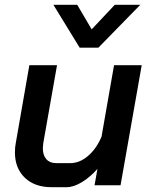

<svg xmlns="http://www.w3.org/2000/svg" viewBox="-20 -770 629 798"><path d="M42 -137Q42 -159 46 -178L102 -499H217L160 -176Q158 -160 158 -154Q158 -125 172.5 -108.5Q187 -92 213 -92H272Q311 -92 346 -122Q381 -152 402 -202L454 -499H569L481 0H373L385 -68Q355 -34 320.5 -13Q286 8 257 8H194Q124 8 83 -31.5Q42 -71 42 -137ZM202 -750H301L361 -648L457 -750H563L389 -572H311Z"/></svg>

Font: Bai Jamjuree SemiBold
Style: Italic
Weight: 600
Italic angle: -10°
Version: Version 1.000; ttfautohint (v1.6)